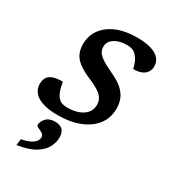

<svg xmlns="http://www.w3.org/2000/svg" viewBox="-181 -597 821 923"><g transform="rotate(30 229.5 -135.0)"><path d="M101 -141Q106 -112.5 112 -95Q118 -77.5 128.5 -64.5Q139 -52 151.2 -47.8Q163.5 -43.5 181 -43.5Q215 -43.5 241.5 -53Q268 -62.5 283.5 -80.8Q299 -99 299 -125.5Q299 -144 291.2 -158.8Q283.5 -173.5 262.5 -188Q241.5 -202.5 200.5 -219.5Q160 -237 136.8 -255.5Q113.5 -274 104 -296Q94.5 -318 94.5 -346Q94.5 -393 120.2 -428.5Q146 -464 193.2 -483.8Q240.5 -503.5 306 -503.5Q352 -503.5 383 -494Q414 -484.5 429.5 -466.8Q445 -449 445 -424Q445 -405.5 436 -391.8Q427 -378 409 -370.2Q391 -362.5 363.5 -362.5Q358 -386.5 350.8 -401.8Q343.5 -417 333 -428Q323 -439 310.5 -443.5Q298 -448 281.5 -448Q238.5 -448 212 -430.5Q185.5 -413 185.5 -384Q185.5 -368.5 192.5 -355.8Q199.5 -343 220.5 -328.5Q241.5 -314 283.5 -294.5Q326 -275 348.8 -253.8Q371.5 -232.5 380.5 -208.8Q389.5 -185 389.5 -157Q389.5 -105 360.2 -67.2Q331 -29.5 279.2 -9.2Q227.5 11 159 11Q105 11 72.2 -0.8Q39.5 -12.5 24.8 -32.2Q10 -52 10 -76Q10 -96.5 18 -111Q26 -125.5 46 -133.2Q66 -141 101 -141ZM100 100Q100 80.5 116.5 62.2Q133 44 167 44Q192.5 44 207 57.5Q221.5 71 221.5 99.5Q221.5 127.5 207 155Q192.5 182.5 157.5 203.8Q122.5 225 60 234.5L64.5 199.5Q98 193 115.5 183.2Q133 173.5 139.5 163Q146 152.5 146 142.5Q146 129.5 134.5 122.5Q123 115.5 111.5 110.8Q100 106 100 100Z"/></g></svg>

Font: Newsreader 9pt Medium
Style: Italic
Weight: 500
Italic angle: -17°
Designer: Hugues Gentile
Foundry: Production Type
Version: Version 1.003